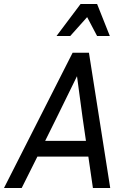

<svg xmlns="http://www.w3.org/2000/svg" viewBox="-42 -945 639 965"><path d="M425 0 402 -158H146L67 0H-22L323 -680H405L512 0ZM243 -354 185 -237H390L373 -354L345 -562ZM446 -764 396 -859 311 -764H242L363 -925H446L510 -764Z"/></svg>

Font: Inria Sans
Style: Italic
Weight: 400
Italic angle: -10°
Designer: Black Foundry Team
Foundry: Black Foundry
Version: Version 1.2; ttfautohint (v1.8.3)